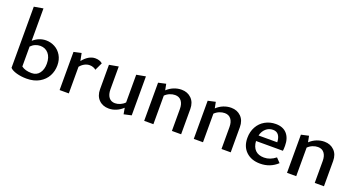

<svg xmlns="http://www.w3.org/2000/svg" viewBox="-44 -1324 3607 1939"><g transform="rotate(20 1759.5 -355.0)"><path d="M504 -226Q504 -164 476 -111.5Q448 -59 391.5 -26.5Q335 6 255 6Q197 6 147.5 -8Q98 -22 77 -45V-702L175 -719V-371Q237 -425 312 -425Q362 -425 406 -401.5Q450 -378 477 -332.5Q504 -287 504 -226ZM398 -205Q398 -275 364 -314Q330 -353 276 -353Q248 -353 222 -342Q196 -331 175 -309V-95Q215 -64 284 -64Q339 -64 368.5 -104Q398 -144 398 -205Z M918 -399 879 -316Q867 -327 849 -333.5Q831 -340 811 -340Q783 -340 756.5 -326Q730 -312 709 -286V0H610V-410L691 -428L707 -347Q736 -384 770 -404.5Q804 -425 840 -425Q889 -425 918 -399Z M1382 -428V-9L1301 9L1289 -57Q1256 -26 1217.5 -10Q1179 6 1139 6Q1073 6 1032 -35.5Q991 -77 991 -148V-410L1090 -428V-183Q1090 -128 1113.5 -97Q1137 -66 1180 -66Q1207 -66 1235 -78Q1263 -90 1284 -112V-410Z M1916 -271V0H1817V-236Q1817 -290 1793 -321Q1769 -352 1725 -352Q1697 -352 1668.5 -340.5Q1640 -329 1618 -307V0H1519V-410L1600 -428L1613 -362Q1646 -393 1686 -409Q1726 -425 1768 -425Q1833 -425 1874.5 -383.5Q1916 -342 1916 -271Z M2449 -271V0H2350V-236Q2350 -290 2326 -321Q2302 -352 2258 -352Q2230 -352 2201.5 -340.5Q2173 -329 2151 -307V0H2052V-410L2133 -428L2146 -362Q2179 -393 2219 -409Q2259 -425 2301 -425Q2366 -425 2407.5 -383.5Q2449 -342 2449 -271Z M2950 -66Q2873 6 2765 6Q2671 6 2614 -48Q2557 -102 2557 -195Q2557 -262 2586 -314.5Q2615 -367 2666.5 -396Q2718 -425 2781 -425Q2859 -425 2900.5 -378Q2942 -331 2942 -250Q2942 -214 2939 -195H2650Q2654 -132 2687.5 -98.5Q2721 -65 2782 -65Q2847 -65 2906 -112ZM2655 -256H2856Q2854 -306 2833.5 -333Q2813 -360 2774 -360Q2730 -360 2698 -331.5Q2666 -303 2655 -256Z M3451 -271V0H3352V-236Q3352 -290 3328 -321Q3304 -352 3260 -352Q3232 -352 3203.5 -340.5Q3175 -329 3153 -307V0H3054V-410L3135 -428L3148 -362Q3181 -393 3221 -409Q3261 -425 3303 -425Q3368 -425 3409.5 -383.5Q3451 -342 3451 -271Z"/></g></svg>

Font: Ysabeau Infant Semibold
Style: Regular
Weight: 600
Designer: Christian Thalmann (Catharsis Fonts)
Version: Version 0.003